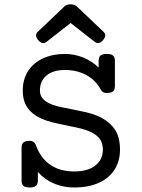

<svg xmlns="http://www.w3.org/2000/svg" viewBox="-20 -833 640 864"><path d="M326.2 -803.7 445.8 -689.9Q453.6 -682.6 453.6 -673.8Q453.6 -663.6 442.4 -650.9Q432.1 -639.2 420.9 -639.2Q413.1 -639.2 405.8 -645L297.9 -729.5L189.9 -645Q182.6 -639.2 174.8 -639.2Q163.6 -639.2 153.3 -650.9Q142.1 -663.6 142.1 -673.8Q142.1 -682.6 149.9 -689.9L269.5 -803.7Q280.3 -813.5 297.9 -813.5Q315.4 -813.5 326.2 -803.7ZM497.1 -558.6V-446.3Q497.1 -429.2 488.8 -421.9Q480.5 -414.6 460.4 -414.6Q441.9 -414.6 435.1 -427.2Q411.6 -471.7 369.1 -494.9Q326.7 -518.1 272.5 -518.1Q218.8 -518.1 189.2 -493.2Q159.7 -468.3 159.7 -426.3Q159.7 -406.2 169.9 -392.6Q180.2 -378.9 199.2 -369.1Q216.3 -360.4 239.3 -354.7Q262.2 -349.1 300.8 -341.8Q342.8 -333.5 367.4 -327.9Q392.1 -322.3 416 -312.5Q464.8 -292.5 492.4 -256.6Q520 -220.7 520 -159.7Q520 -108.9 496.1 -70.6Q472.2 -32.2 425.5 -10.7Q378.9 10.7 313.5 10.7Q264.6 10.7 222.9 -7.1Q181.2 -24.9 150.4 -59.1V-21Q150.4 -3.9 142.1 3.4Q133.8 10.7 113.8 10.7Q93.8 10.7 85.4 3.4Q77.1 -3.9 77.1 -21V-167.5Q77.1 -184.6 85.4 -191.9Q93.8 -199.2 113.8 -199.2Q134.8 -199.2 142.1 -178.7Q162.1 -122.1 205.8 -91.8Q249.5 -61.5 313.5 -61.5Q376 -61.5 409.4 -88.4Q442.9 -115.2 442.9 -159.7Q442.9 -190.4 427.5 -209.7Q412.1 -229 382.8 -241.7Q364.3 -250 342.3 -255.1Q320.3 -260.3 282.2 -268.1Q242.2 -275.9 215.1 -282.7Q188 -289.6 165 -299.8Q126 -317.4 104.2 -347.4Q82.5 -377.4 82.5 -426.3Q82.5 -476.6 106.7 -513.7Q130.9 -550.8 174.1 -570.6Q217.3 -590.3 272.5 -590.3Q315.4 -590.3 355.5 -573.7Q395.5 -557.1 423.8 -528.8V-558.6Q423.8 -575.7 432.1 -583Q440.4 -590.3 460.4 -590.3Q480.5 -590.3 488.8 -583Q497.1 -575.7 497.1 -558.6Z"/></svg>

Font: Courier Prime
Style: Regular
Weight: 400
Designer: Alan Dague-Greene, Quote-Unquote Apps
Foundry: Quote-Unquote Apps
Version: Version 3.018